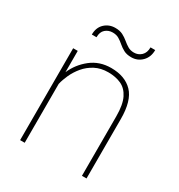

<svg xmlns="http://www.w3.org/2000/svg" viewBox="-172 -841 891 956"><g transform="rotate(30 273.5 -362.5)"><path d="M296.4 -512.2Q253.4 -512.2 220.9 -495.1Q188.5 -478 166 -451.2Q143.6 -424.3 129.9 -394.3Q116.2 -364.3 110.4 -338.4V0H84V-528.3H110.4V-405.8Q134.3 -461.4 182.9 -499.8Q231.4 -538.1 297.9 -538.1Q377.9 -538.1 421.9 -492.4Q465.8 -446.8 465.8 -341.8V0H439.5V-341.8Q439.5 -409.2 421.1 -446Q402.8 -482.9 370.6 -497.6Q338.4 -512.2 296.4 -512.2ZM415.5 -724.6H442.4Q442.4 -684.1 417.5 -658.9Q392.6 -633.8 356.4 -633.8Q330.1 -633.8 312.7 -643.1Q295.4 -652.3 281.7 -664.3Q268.1 -676.3 252.9 -685.5Q237.8 -694.8 216.3 -694.8Q191.9 -694.8 174.6 -679.7Q157.2 -664.6 157.2 -633.8H130.4Q130.4 -674.3 155.3 -697.8Q180.2 -721.2 216.3 -721.2Q241.7 -721.2 259.3 -712.2Q276.9 -703.1 291.3 -690.9Q305.7 -678.7 320.8 -669.7Q335.9 -660.6 356.4 -660.6Q380.9 -660.6 398.2 -677.2Q415.5 -693.8 415.5 -724.6Z"/></g></svg>

Font: Vazirmatn RD UI Thin
Style: Regular
Weight: 100
Designer: Saber Rastikerdar
Foundry: Saber Rastikerdar
Version: Version 33.003